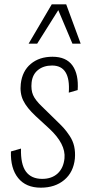

<svg xmlns="http://www.w3.org/2000/svg" viewBox="-20 -846 396 875"><path d="M110.4 -647 215.8 -826.2H281.7L347.7 -647H310.1L245.6 -799.8L149.4 -647ZM166 9.3Q98.1 9.3 62.7 -34.7Q27.3 -78.6 29.8 -155.8L75.7 -168.9Q73.7 -97.7 98.1 -64.2Q122.6 -30.8 172.4 -30.8Q215.8 -30.8 242.7 -55.4Q269.5 -80.1 273.9 -124.5Q280.3 -189.9 204.1 -260.3L142.6 -316.9Q102.1 -354.5 85.9 -387.9Q69.8 -421.4 74.7 -463.9Q81.5 -522.5 120.4 -554.9Q159.2 -587.4 219.2 -587.4Q281.7 -587.4 310.3 -547.4Q338.9 -507.3 334 -435.5L293.5 -423.8Q302.2 -547.4 217.3 -547.4Q178.7 -547.4 153.3 -527.1Q127.9 -506.8 124 -469.7Q120.6 -436.5 130.6 -413.1Q140.6 -389.6 171.9 -359.9L234.4 -298.8Q256.8 -277.3 269.8 -263.2Q282.7 -249 297.6 -226.6Q312.5 -204.1 318.1 -178.7Q323.7 -153.3 321.3 -123.5Q314.9 -61 272.9 -25.9Q231 9.3 166 9.3Z"/></svg>

Font: Oswald
Style: Extra-Light
Weight: 200
Designer: Vernon Adams
Foundry: Vernon Adams
Version: 3.0; ttfautohint (v0.94.23-7a4d-dirty) -l 8 -r 50 -G 200 -x 